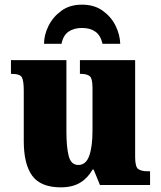

<svg xmlns="http://www.w3.org/2000/svg" viewBox="-20 -794 689 824"><path d="M241 10Q155 10 118.5 -39.5Q82 -89 82 -189V-405Q82 -447 74 -462Q66 -477 30 -477H27V-536H265V-230Q265 -162 275 -124Q285 -86 316 -86Q349 -86 363 -125.5Q377 -165 377 -233V-417Q377 -459 364 -468Q351 -477 327 -477H323V-536H560V-120Q560 -77 574 -68Q588 -59 612 -59H624V0H409L382 -66H377Q357 -30 324 -10Q291 10 241 10ZM169 -606Q169 -644 188 -682.5Q207 -721 243 -747.5Q279 -774 332 -774Q385 -774 421.5 -747.5Q458 -721 476.5 -682.5Q495 -644 496 -606H420Q412 -642 389.5 -658Q367 -674 332 -674Q297 -674 274 -658Q251 -642 244 -606Z"/></svg>

Font: Noto Serif SemiCondensed Black
Style: Regular
Weight: 900
Width: 4
Designer: Monotype Design Team
Foundry: Monotype Imaging Inc.
Version: Version 2.014; ttfautohint (v1.8.4.7-5d5b)